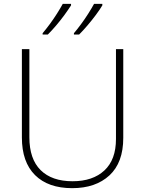

<svg xmlns="http://www.w3.org/2000/svg" viewBox="-20 -1063 756 1000"><path d="M622 -345Q622 -216 550 -149.5Q478 -83 356 -83Q231 -83 162.5 -151Q94 -219 94 -347V-807H133V-348Q133 -235 191.5 -177Q250 -119 358 -119Q463 -119 523.5 -175Q584 -231 584 -339V-807H622ZM513 -1035Q500 -1013 479.5 -985.5Q459 -958 436 -931Q413 -904 392 -883H365V-890Q382 -910 402 -937Q422 -964 440 -992.5Q458 -1021 470 -1043H513ZM350 -1035Q336 -1013 316 -985.5Q296 -958 273 -931Q250 -904 229 -883H202V-890Q219 -910 239 -937Q259 -964 277 -992.5Q295 -1021 307 -1043H350Z"/></svg>

Font: Noto Sans Kannada UI ExtraLight
Style: Regular
Weight: 200
Designer: Jelle Bosma - Monotype Design Team
Foundry: Monotype Imaging Inc.
Version: Version 2.005; ttfautohint (v1.8.4.7-5d5b)